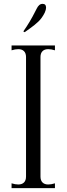

<svg xmlns="http://www.w3.org/2000/svg" viewBox="-20 -976 345 996"><path d="M75 -19Q94 -19 104.5 -29.5Q115 -40 115 -60V-680Q115 -700 104.5 -710.5Q94 -721 75 -721Q59 -721 40 -715V-740H265V-715Q246 -721 230 -721Q211 -721 200.5 -710.5Q190 -700 190 -680V-60Q190 -40 200.5 -29.5Q211 -19 230 -19Q246 -19 265 -25V0H40V-25Q59 -19 75 -19ZM163 -917Q165 -920 170.5 -931.5Q176 -943 183.5 -949.5Q191 -956 201 -956Q219 -956 219 -936Q219 -926 212 -910Q198 -882 179 -864Q160 -846 138 -830.5Q116 -815 108 -809L101 -813Q135 -861 163 -917Z"/></svg>

Font: Viaoda Libre
Style: Regular
Weight: 400
Designer: Gydient
Version: Version 2.000